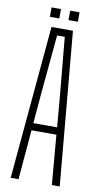

<svg xmlns="http://www.w3.org/2000/svg" viewBox="-99 -943 518 987"><g transform="rotate(10 160.0 -449.5)"><path d="M32 0 104 -800H216L288 0H247L225 -259H95L73 0ZM98 -297H222L208 -462L180 -762H140L112 -461ZM184 -850V-899H233V-850ZM87 -850V-899H136V-850Z"/></g></svg>

Font: Big Shoulders Text Thin Thin
Style: Regular
Weight: 250
Version: Version 2.002